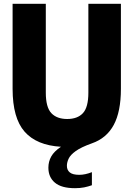

<svg xmlns="http://www.w3.org/2000/svg" viewBox="-20 -760 700 1006"><path d="M373 226Q302 226 267.8 197.2Q233.5 168.5 233.5 118.5Q233.5 86.5 248.5 59.8Q263.5 33 299.5 9Q172 1.5 109 -70Q46 -141.5 46 -294.5V-740H220V-274.5Q220 -198 249 -167.2Q278 -136.5 332 -136.5Q386 -136.5 414.5 -167.2Q443 -198 443 -274.5V-740H613.5V-294.5Q613.5 -175 575.8 -105.2Q538 -35.5 461.5 -9Q405.5 11 377.2 31.2Q349 51.5 339.8 71Q330.5 90.5 330.5 109Q330.5 131 345.8 143.5Q361 156 395.5 156Q426 156 461.5 142V210.5Q442 217.5 420.8 221.8Q399.5 226 373 226Z"/></svg>

Font: Encode Sans Condensed Condensed ExtraBold
Style: Regular
Weight: 800
Width: 3
Designer: Multiple Designers
Foundry: Impallari Type
Version: Version 3.000; ttfautohint (v1.8.3) -l 8 -r 50 -G 200 -x 14 